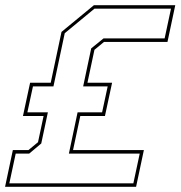

<svg xmlns="http://www.w3.org/2000/svg" viewBox="-64 -720 696 740"><path d="M-44.5 0 -14.5 -141.5H45.5L82.5 -172L104 -273H24.5L52 -401H131.5L173 -597L298 -700H611.5L581.5 -558.5H337L300 -528L273 -401H368L340.5 -273H245.5L217.5 -141.5H490.5L460.5 0ZM-28 -13.5H450L474.5 -128H201.5L235 -287H329.5L351 -387H256.5L287.5 -533.5L335 -572H570.5L595 -686.5H300L185.5 -592L142 -387H63L41.5 -287H120.5L95 -167L48.5 -128H-3.5Z"/></svg>

Font: Tourney Condensed Thin
Style: Italic
Weight: 100
Width: 3
Italic angle: -12°
Designer: Tyler Finck
Foundry: Etcetera Type Co
Version: Version 1.010; ttfautohint (v1.8.3)